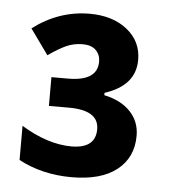

<svg xmlns="http://www.w3.org/2000/svg" viewBox="-40 -760 460 520"><g transform="rotate(5 189.5 -500.5)"><path d="M184.1 -723.1Q246.1 -723.1 285.6 -691.9Q325.2 -660.6 325.2 -609.9Q325.2 -540 242.2 -513.2V-506.8Q288.1 -497.1 313.5 -470.2Q338.9 -443.4 338.9 -404.8Q338.9 -345.7 295.9 -311.8Q252.9 -277.8 172.9 -277.8Q92.8 -277.8 28.8 -312V-404.8Q101.1 -360.8 166 -360.8Q231 -361.3 231 -413.1Q231 -464.8 149.9 -464.8H95.2V-543H140.1Q220.2 -543 220.2 -596.2Q220.2 -614.7 208 -627Q195.8 -639.2 171.9 -639.2Q147.9 -639.2 127.4 -629.9Q106.9 -620.6 79.1 -601.1L29.8 -669.9Q100.1 -723.1 184.1 -723.1Z"/></g></svg>

Font: NotoSans-Bold
Style: Bold
Weight: 700
Designer: Monotype Design team
Foundry: Monotype Imaging Inc.
Version: Version 1.04